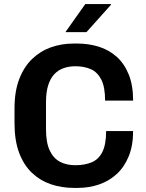

<svg xmlns="http://www.w3.org/2000/svg" viewBox="-20 -909 715 939"><path d="M342 10Q281 10 228.5 -8Q176 -26 136 -64Q96 -102 73.5 -162Q51 -222 51 -307V-380Q51 -462 74 -522Q97 -582 137 -620.5Q177 -659 229 -677.5Q281 -696 340 -696H358Q414 -696 463.5 -680.5Q513 -665 550.5 -631.5Q588 -598 609.5 -545Q631 -492 631 -417H494Q494 -483 475.5 -519.5Q457 -556 424.5 -570.5Q392 -585 348 -585Q317 -585 290.5 -575.5Q264 -566 245 -545.5Q226 -525 215.5 -491.5Q205 -458 205 -410V-276Q205 -212 223 -173.5Q241 -135 273 -118Q305 -101 348 -101Q395 -101 429 -115.5Q463 -130 481 -166.5Q499 -203 499 -268H631Q631 -197 609.5 -144.5Q588 -92 551 -58Q514 -24 465 -7Q416 10 360 10ZM300 -752 397 -889H522L523 -886L403 -752Z"/></svg>

Font: Chivo Medium SemiBold
Style: Regular
Weight: 600
Version: Version 2.002